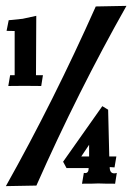

<svg xmlns="http://www.w3.org/2000/svg" viewBox="-27 -633 455 660"><path d="M114.7 -337.4Q77.1 -337.4 56.6 -337.9Q43.9 -337.4 1.5 -337.4L7.8 -374.5H23.4V-526.4L-4.4 -526.9L2.9 -563.5L50.8 -568.4L97.7 -578.6L96.7 -374.5H120.6ZM-6.8 6.8Q157.2 -285.2 302.2 -610.8L407.7 -612.8Q241.2 -318.4 98.1 4.9ZM279.3 -95.2V-135.3L252.4 -95.2ZM189.9 -77.1 324.7 -268.1 344.7 -255.9 348.6 -95.2H373L366.7 -57.6L350.1 -58.6Q350.1 -37.1 365.7 -37.1Q369.6 -37.1 374.5 -38.6L368.7 -1.5Q330.6 -1.5 311 -2.4Q296.9 -1.5 254.9 -1.5L261.2 -38.6L266.1 -38.1Q277.8 -38.1 277.8 -55.2H201.7Z"/></svg>

Font: Quaaykop
Style: Bold
Weight: 700
Designer: Tup Wanders
Foundry: Free font, DO NOT SELL
Version: Version 1.00;July 31, 2023;FontCreator 11.5.0.2430 64-bit